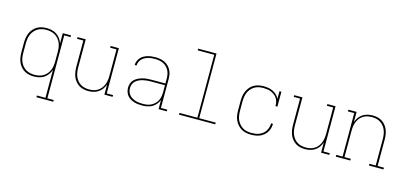

<svg xmlns="http://www.w3.org/2000/svg" viewBox="-76 -1287 4352 2054"><g transform="rotate(15 2100.0 -260.0)"><path d="M378 215V196H473V-114Q464 -86 446.5 -62Q429 -38 404.5 -21.5Q380 -5 351 1.5Q322 8 293 8Q265 8 237.5 2Q210 -4 186.5 -18.5Q163 -33 145 -54.5Q127 -76 116.5 -101.5Q106 -127 102 -154.5Q98 -182 98 -210V-310Q98 -338 102 -365.5Q106 -393 116.5 -418.5Q127 -444 145 -465.5Q163 -487 186.5 -501.5Q210 -516 237.5 -522Q265 -528 293 -528Q322 -528 351 -521.5Q380 -515 404.5 -498.5Q429 -482 446.5 -458Q464 -434 473 -406V-520H564V-501H494V196H564V215ZM296 -11Q321 -11 346 -16.5Q371 -22 392.5 -35Q414 -48 430.5 -68Q447 -88 456.5 -111Q466 -134 469.5 -159.5Q473 -185 473 -210V-310Q473 -335 469.5 -360.5Q466 -386 456.5 -409Q447 -432 430.5 -452Q414 -472 392.5 -485Q371 -498 346 -503.5Q321 -509 296 -509Q271 -509 246 -503.5Q221 -498 199.5 -485Q178 -472 161.5 -452Q145 -432 135.5 -409Q126 -386 122.5 -360.5Q119 -335 119 -310V-210Q119 -185 122.5 -159.5Q126 -134 135.5 -111Q145 -88 161.5 -68Q178 -48 199.5 -35Q221 -22 246 -16.5Q271 -11 296 -11Z M897 8Q869 8 842 2Q815 -4 792 -18.5Q769 -33 751.5 -55Q734 -77 724 -102.5Q714 -128 710 -155.5Q706 -183 706 -210V-501H636V-520H727V-210Q727 -185 730.5 -160Q734 -135 743 -112Q752 -89 767.5 -69Q783 -49 804.5 -35.5Q826 -22 850.5 -16.5Q875 -11 900 -11Q925 -11 949.5 -16.5Q974 -22 995.5 -35.5Q1017 -49 1032.5 -69Q1048 -89 1057 -112Q1066 -135 1069.5 -160Q1073 -185 1073 -210V-501H1003V-520H1094V-19H1164V0H1073V-113Q1064 -86 1047 -62Q1030 -38 1006 -22Q982 -6 953.5 1Q925 8 897 8Z M1492 8Q1469 8 1446 5.5Q1423 3 1401.5 -4Q1380 -11 1360 -23Q1340 -35 1326 -52.5Q1312 -70 1305 -92.5Q1298 -115 1298 -138Q1298 -163 1306.5 -186.5Q1315 -210 1333 -227.5Q1351 -245 1374 -256Q1397 -267 1421 -273.5Q1445 -280 1469.5 -282Q1494 -284 1519 -284H1673V-336Q1673 -359 1669 -382.5Q1665 -406 1654.5 -426.5Q1644 -447 1627 -464Q1610 -481 1589 -491Q1568 -501 1544.5 -505Q1521 -509 1498 -509Q1478 -509 1458.5 -507Q1439 -505 1420.5 -499.5Q1402 -494 1384.5 -484.5Q1367 -475 1353.5 -460.5Q1340 -446 1332.5 -428Q1325 -410 1325 -390H1304Q1304 -412 1312.5 -433Q1321 -454 1335.5 -471Q1350 -488 1369.5 -499Q1389 -510 1410.5 -516.5Q1432 -523 1454 -525.5Q1476 -528 1498 -528Q1524 -528 1550 -523.5Q1576 -519 1599.5 -508Q1623 -497 1642 -478.5Q1661 -460 1673 -437Q1685 -414 1689.5 -388Q1694 -362 1694 -336V-19H1764V0H1673V-102Q1663 -76 1644.5 -53.5Q1626 -31 1601.5 -17Q1577 -3 1548.5 2.5Q1520 8 1492 8ZM1495 -11Q1519 -11 1543 -15Q1567 -19 1588 -30Q1609 -41 1626.5 -58Q1644 -75 1654.5 -96.5Q1665 -118 1669 -141.5Q1673 -165 1673 -189V-265H1519Q1497 -265 1475 -263Q1453 -261 1431.5 -256Q1410 -251 1389.5 -242Q1369 -233 1352.5 -218.5Q1336 -204 1327.5 -183Q1319 -162 1319 -140Q1319 -119 1325.5 -99Q1332 -79 1345 -63.5Q1358 -48 1376 -37.5Q1394 -27 1414 -21Q1434 -15 1454.5 -13Q1475 -11 1495 -11Z M1899 0V-19H2098V-716H1915V-735H2118V-19H2301V0Z M2698 8Q2670 8 2642 2.5Q2614 -3 2590 -17.5Q2566 -32 2547.5 -53.5Q2529 -75 2517.5 -100.5Q2506 -126 2502 -154Q2498 -182 2498 -210V-310Q2498 -338 2502 -365.5Q2506 -393 2517 -418.5Q2528 -444 2546 -466Q2564 -488 2588 -502Q2612 -516 2639.5 -522Q2667 -528 2694 -528Q2721 -528 2747.5 -524Q2774 -520 2798 -508.5Q2822 -497 2842 -478.5Q2862 -460 2873 -436V-520H2894V-355H2873Q2873 -377 2868.5 -399Q2864 -421 2852 -440Q2840 -459 2822 -472.5Q2804 -486 2783.5 -494.5Q2763 -503 2741 -506Q2719 -509 2697 -509Q2671 -509 2646 -503.5Q2621 -498 2599.5 -485Q2578 -472 2561.5 -452Q2545 -432 2535.5 -409Q2526 -386 2522.5 -360.5Q2519 -335 2519 -310V-210Q2519 -185 2522.5 -159.5Q2526 -134 2536 -110.5Q2546 -87 2562.5 -67.5Q2579 -48 2600.5 -34.5Q2622 -21 2647 -16Q2672 -11 2698 -11Q2720 -11 2742 -14Q2764 -17 2784.5 -25.5Q2805 -34 2822.5 -48Q2840 -62 2851.5 -81Q2863 -100 2869 -121.5Q2875 -143 2875 -165H2896Q2896 -140 2889.5 -116Q2883 -92 2869.5 -71Q2856 -50 2836.5 -34Q2817 -18 2794.5 -8.5Q2772 1 2747 4.5Q2722 8 2698 8Z M3297 8Q3269 8 3242 2Q3215 -4 3192 -18.5Q3169 -33 3151.5 -55Q3134 -77 3124 -102.5Q3114 -128 3110 -155.5Q3106 -183 3106 -210V-501H3036V-520H3127V-210Q3127 -185 3130.5 -160Q3134 -135 3143 -112Q3152 -89 3167.5 -69Q3183 -49 3204.5 -35.5Q3226 -22 3250.5 -16.5Q3275 -11 3300 -11Q3325 -11 3349.5 -16.5Q3374 -22 3395.5 -35.5Q3417 -49 3432.5 -69Q3448 -89 3457 -112Q3466 -135 3469.5 -160Q3473 -185 3473 -210V-501H3403V-520H3494V-19H3564V0H3473V-113Q3464 -86 3447 -62Q3430 -38 3406 -22Q3382 -6 3353.5 1Q3325 8 3297 8Z M3797 0H3636V-19H3706V-501H3636V-520H3727V-407Q3736 -434 3753 -458Q3770 -482 3794 -498Q3818 -514 3846.5 -521Q3875 -528 3903 -528Q3931 -528 3958 -522Q3985 -516 4008 -501.5Q4031 -487 4048.5 -465Q4066 -443 4076 -417.5Q4086 -392 4090 -364.5Q4094 -337 4094 -310V-19H4164V0H4003V-19H4073V-310Q4073 -335 4069.5 -360Q4066 -385 4057 -408Q4048 -431 4032.5 -451Q4017 -471 3995.5 -484.5Q3974 -498 3949.5 -503.5Q3925 -509 3900 -509Q3875 -509 3850.5 -503.5Q3826 -498 3804.5 -484.5Q3783 -471 3767.5 -451Q3752 -431 3743 -408Q3734 -385 3730.5 -360Q3727 -335 3727 -310V-19H3797Z"/></g></svg>

Font: Iosevka HT Thin Extended
Style: Regular
Weight: 100
Width: 7
Monospace: yes
Designer: Belleve Invis
Foundry: Belleve Invis
Version: Version 32.3.0; ttfautohint (v1.8.4)